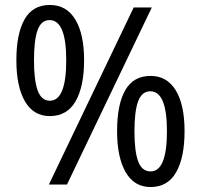

<svg xmlns="http://www.w3.org/2000/svg" viewBox="-20 -744 810 774"><path d="M181 -724Q248 -724 283.5 -665.5Q319 -607 319 -501Q319 -395 284.5 -335.5Q250 -276 181 -276Q115 -276 80.5 -335.5Q46 -395 46 -501Q46 -608 79 -666Q112 -724 181 -724ZM592 -714 250 0H177L519 -714ZM180 -663Q146 -663 131.5 -622.5Q117 -582 117 -501Q117 -420 132 -379Q147 -338 181 -338Q247 -338 247 -501Q247 -663 180 -663ZM587 -438Q653 -438 688.5 -380Q724 -322 724 -215Q724 -109 690 -49.5Q656 10 587 10Q521 10 486.5 -50Q452 -110 452 -215Q452 -323 485 -380.5Q518 -438 587 -438ZM586 -376Q552 -376 537 -336Q522 -296 522 -215Q522 -134 537 -93.5Q552 -53 587 -53Q653 -53 653 -215Q653 -376 586 -376Z"/></svg>

Font: Noto Sans Thai SemCond
Style: Regular
Weight: 400
Width: 4
Designer: Monotype Design Team
Foundry: Monotype Imaging Inc.
Version: Version 2.002; ttfautohint (v1.8.4.7-5d5b)